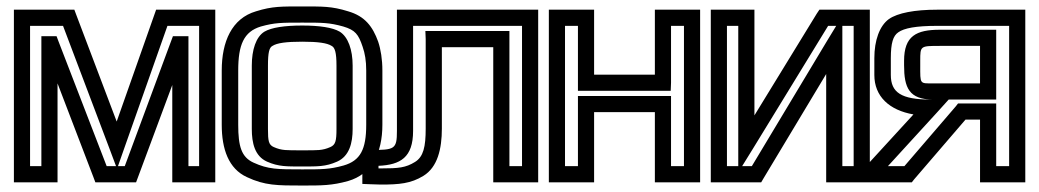

<svg xmlns="http://www.w3.org/2000/svg" viewBox="-20 -539 3214 594"><path d="M646 0V-484V-509H621H481H463L457 -492L341 -163L216 -493L210 -509H193H48H23V-484V0V25H48H133H158V0V-281L269 9L275 25H293H384H401L407 9L513 -276V0V25H538H621H646V0ZM339 -25H310L161 -411L155 -427H138H133H108V-402V-25H73V-459H175L318 -81L339 -25ZM596 -25H563V-402V-427H538H533H515L509 -411L366 -25H345L365 -82L498 -459H596V-25Z M1163 -321C1163 -355 1158 -386 1150 -410C1133 -457 1109 -489 1057 -504C1006 -520 977 -519 915 -519C852 -519 823 -520 772 -504C697 -482 666 -410 666 -321V-153C666 -78 687 -17 744 9C799 35 838 35 915 35C976 35 1007 35 1057 21C1130 0 1163 -66 1163 -153V-321ZM1113 -321V-153C1113 -77 1095 -42 1043 -27C1000 -15 976 -15 915 -15C838 -15 810 -15 764 -36C727 -53 717 -86 717 -153V-321C717 -400 734 -441 787 -457C830 -469 851 -469 915 -469C978 -469 999 -469 1042 -457C1079 -446 1089 -433 1102 -394C1109 -374 1113 -351 1113 -321ZM1021 -140C1021 -103 1018 -91 1002 -84C977 -73 963 -74 915 -74C866 -74 852 -73 827 -84C811 -91 809 -103 809 -140V-336C809 -377 813 -392 823 -397C837 -406 865 -410 915 -410C964 -410 992 -406 1006 -397C1016 -392 1021 -377 1021 -336V-140ZM1071 -140V-336C1071 -385 1057 -425 1031 -441C1009 -454 968 -460 915 -460C861 -460 820 -454 798 -441C772 -425 759 -385 759 -336V-140C759 -97 768 -56 806 -39C842 -23 868 -24 915 -24C961 -24 987 -23 1023 -39C1061 -56 1071 -97 1071 -140Z M1101 -50V6V30L1126 31L1158 32C1215 32 1251 29 1290 5C1334 -22 1347 -79 1347 -141V-393H1506V0V25H1531H1620H1645V0V-484V-509H1620H1233H1208V-484V-134C1208 -77 1201 -75 1126 -75H1101V-50ZM1151 -26C1219 -29 1258 -52 1258 -134V-459H1595V-25H1556V-418V-443H1531H1322H1296L1297 -418V-141C1297 -85 1290 -54 1264 -38C1235 -20 1213 -18 1159 -18H1151V-26Z M2146 0V-484V-509H2121H2031H2006V-484V-308H1818V-484V-509H1793H1703H1678V-484V0V25H1703H1793H1818V0V-192H2006V0V25H2031H2121H2146V0ZM2096 -25H2056V-217V-242H2031H1793H1768V-217V-25H1728V-459H1768V-283V-258H1793H2031H2055L2056 -283V-459H2096V-25Z M2342 13 2536 -310V0V25H2561H2646H2671V0V-484V-509H2646H2529H2515L2507 -497L2314 -182V-484V-509H2289H2204H2179V-484V0V25H2204H2321H2335L2342 13ZM2586 -459H2621V-25H2586V-400V-459ZM2264 -25H2229V-459H2264V-93V-25ZM2306 -25H2276L2310 -80L2542 -459H2567L2539 -413L2306 -25Z M2808 16 2967 -169H3012V0V25H3037H3127H3152V0V-484V-509H3127H2879C2810 -509 2757 -499 2730 -480C2701 -459 2685 -414 2685 -359V-307C2685 -241 2731 -198 2806 -185L2652 -17L2614 25H2670H2790H2801L2808 16ZM2888 -397H3012V-281H2867C2825 -281 2827 -278 2827 -337V-351C2827 -397 2827 -397 2888 -397ZM2888 -447C2815 -447 2777 -428 2777 -351V-337C2777 -268 2792 -231 2867 -231H2859C2768 -231 2736 -253 2736 -307V-359C2736 -406 2743 -428 2759 -439C2777 -452 2814 -459 2879 -459H3102V-25H3062V-194V-219H3037H2956H2944L2937 -210L2778 -25H2727L2877 -189L2915 -231H3037H3062V-256V-422V-447H3037H2888Z"/></svg>

Font: Gamestation DisplayOutline
Style: Regular
Weight: 400
Designer: Jonas Hecksher
Foundry: Jonas Hecksher, Playtypeª, e-types AS
Version: Version 1.003